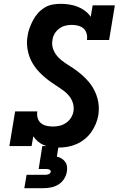

<svg xmlns="http://www.w3.org/2000/svg" viewBox="-20 -763 640 1003"><path d="M285 8Q265 8 245.5 5Q226 2 209 -5Q192 -12 178 -24Q164 -36 154 -51L145 0H29L59 -181H175Q172 -164 176.5 -147.5Q181 -131 193 -120.5Q205 -110 222 -106Q239 -102 256 -102Q273 -102 291 -106Q309 -110 325 -121Q341 -132 351 -148Q361 -164 364 -182Q367 -204 361 -224Q355 -244 342.5 -260Q330 -276 314 -288Q298 -300 281 -311Q264 -322 247.5 -333.5Q231 -345 215.5 -358Q200 -371 186 -385.5Q172 -400 160.5 -416.5Q149 -433 140.5 -451Q132 -469 127 -490Q122 -511 121 -532Q120 -553 124 -575Q127 -596 134.5 -616.5Q142 -637 152.5 -657Q163 -677 178 -694Q193 -711 212.5 -723Q232 -735 253.5 -739Q275 -743 296 -743Q319 -743 342 -739.5Q365 -736 385.5 -728Q406 -720 424 -706.5Q442 -693 454 -675L464 -735H580L550 -554H434Q437 -571 432.5 -587.5Q428 -604 416 -614.5Q404 -625 387.5 -629Q371 -633 354 -633Q337 -633 320 -628.5Q303 -624 288.5 -613Q274 -602 265 -586.5Q256 -571 254 -554Q250 -532 256 -512Q262 -492 274 -476Q286 -460 302 -447.5Q318 -435 335 -424.5Q352 -414 368.5 -402.5Q385 -391 400.5 -378Q416 -365 430 -350.5Q444 -336 455.5 -320Q467 -304 475.5 -286Q484 -268 489.5 -247.5Q495 -227 496 -206Q497 -185 494 -163Q490 -139 480.5 -116Q471 -93 456.5 -72.5Q442 -52 422 -36Q402 -20 379 -10Q356 0 332 4Q308 8 285 8ZM107 220 119 150H219Q227 150 235 146.5Q243 143 245 135Q246 127 239 123.5Q232 120 224 120H182L201 0H286L277 55Q290 58 301.5 65Q313 72 320.5 82.5Q328 93 330 107Q332 121 329 135Q326 154 314.5 172Q303 190 285 201Q267 212 247 216Q227 220 207 220Z"/></svg>

Font: Iosevka Slab XBdExObl
Style: Regular
Weight: 800
Width: 7
Italic angle: -9°
Monospace: yes
Designer: Belleve Invis
Foundry: Belleve Invis
Version: Version 11.1.0; ttfautohint (v1.8.3)